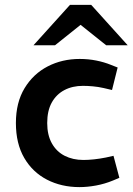

<svg xmlns="http://www.w3.org/2000/svg" viewBox="-20 -757 542 785"><path d="M305 8Q231 8 172 -22.5Q113 -53 79 -111.5Q45 -170 45 -254Q45 -338 80.5 -396.5Q116 -455 175 -485.5Q234 -516 306 -516Q341 -516 373.5 -509.5Q406 -503 433 -492L461 -481L438 -389L404 -397Q382 -402 360 -404Q338 -406 319 -406Q276 -406 243 -388.5Q210 -371 191.5 -337.5Q173 -304 173 -254Q173 -205 192 -171Q211 -137 244.5 -120Q278 -103 321 -103Q341 -103 364.5 -105.5Q388 -108 413 -113L444 -120L468 -30L442 -19Q408 -5 372.5 1.5Q337 8 305 8ZM414 -572 290 -671 266 -737H353L502 -572ZM117 -572 266 -737H353L329 -671L205 -572Z"/></svg>

Font: REM Medium
Style: Regular
Weight: 500
Designer: Octavio Pardo
Foundry: Ashler Design
Version: Version 1.005;gftools[0.9.28]